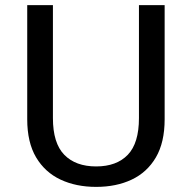

<svg xmlns="http://www.w3.org/2000/svg" viewBox="-20 -720 750 751"><path d="M356 11Q277.5 11 216.8 -17.5Q156 -46 121.2 -104.5Q86.5 -163 86.5 -253.5V-700H187V-258Q187 -160 231.5 -114.5Q276 -69 356 -69Q436 -69 479.8 -114.5Q523.5 -160 523.5 -258V-700H624V-253.5Q624 -163 589.8 -104.5Q555.5 -46 495.2 -17.5Q435 11 356 11Z"/></svg>

Font: League Mono
Style: Regular
Weight: 400
Width: 6
Designer: Tyler Finck
Foundry: The League of Moveable Type / Tyler Finck
Version: Version 2.300;RELEASE